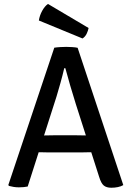

<svg xmlns="http://www.w3.org/2000/svg" viewBox="-20 -918 649 946"><path d="M247.5 -683Q259.5 -685 276.5 -686Q293.5 -687 306 -687Q318 -687 335 -686Q352 -685 362.5 -682.5L587.5 -6Q576.5 0.5 560.8 3.8Q545 7 528.5 7Q504.5 7 491.2 -4Q478 -15 468.5 -46.5L354 -404Q340.5 -447.5 326.2 -495.5Q312 -543.5 302 -582H296.5Q289 -549.5 277.8 -509Q266.5 -468.5 258.5 -442.5L116.5 1Q107.5 3 96.2 4Q85 5 73 5Q60 5 47.2 3Q34.5 1 24 -2L21 -6.5ZM231 -167Q226.5 -167 211.8 -167.2Q197 -167.5 182.2 -167.8Q167.5 -168 162.5 -168H117L148.5 -250.5H188.5Q193.5 -250.5 206.5 -250.8Q219.5 -251 232.2 -251.2Q245 -251.5 249.5 -251.5H352Q356.5 -251.5 369.8 -251.2Q383 -251 396.2 -250.8Q409.5 -250.5 414.5 -250.5H455.5L482.5 -168H437Q432.5 -168 417.2 -167.8Q402 -167.5 387.2 -167.2Q372.5 -167 368 -167ZM216.5 -898.5Q201 -888.5 188 -865Q175 -841.5 171.5 -817L386.5 -728.5Q399.5 -736.5 406.8 -751.5Q414 -766.5 416.5 -780Z"/></svg>

Font: Signika Negative
Style: Regular
Weight: 400
Designer: Anna Giedry
Foundry: Anna Giedry
Version: Version 2.001